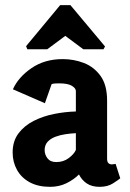

<svg xmlns="http://www.w3.org/2000/svg" viewBox="-20 -720 503 744"><path d="M174 4Q128 4 95.5 -13.5Q63 -31 46 -61.5Q29 -92 29 -129Q29 -173 51.5 -203Q74 -233 110.5 -251.5Q147 -270 190 -278.5Q233 -287 274 -288V-367Q274 -378 258.5 -387.5Q243 -397 209 -397Q201 -397 193 -396.5Q185 -396 180 -394L154 -320L30 -374Q51 -421 102 -456Q153 -491 223 -491Q266 -491 305 -476Q344 -461 369.5 -426Q395 -391 395 -330V-105Q395 -92 400.5 -87.5Q406 -83 413 -83Q418 -83 422.5 -84Q427 -85 428 -85L446 -29Q439 -23 418 -9.5Q397 4 366 4Q336 4 316.5 -9Q297 -22 286 -44Q266 -24 237.5 -10Q209 4 174 4ZM198 -92Q226 -92 246.5 -107.5Q267 -123 274 -139V-204Q255 -203 234 -200Q213 -197 194.5 -190Q176 -183 164.5 -170.5Q153 -158 153 -138Q153 -121 164 -106.5Q175 -92 198 -92ZM86 -529 81 -541 213 -700H253L387 -540L381 -529H303L233 -581L163 -529Z"/></svg>

Font: Kreon Light
Style: Regular
Weight: 300
Designer: Julia Petretta
Foundry: Julia Petretta and Eli Heuer
Version: Version 2.002